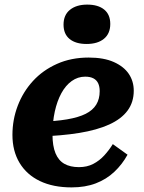

<svg xmlns="http://www.w3.org/2000/svg" viewBox="-20 -801 626 834"><path d="M291 13Q211 13 153.5 -14.5Q96 -42 65 -93.5Q34 -145 34 -215Q34 -281 57 -341.5Q80 -402 123 -449Q166 -496 227.5 -523.5Q289 -551 365 -551Q431 -551 474.5 -531.5Q518 -512 539.5 -480Q561 -448 561 -407Q561 -357 534 -320.5Q507 -284 454 -260Q401 -236 324 -223.5Q247 -211 147 -208L151 -272Q221 -274 271 -282.5Q321 -291 352 -306.5Q383 -322 398 -346.5Q413 -371 413 -405Q413 -425 406.5 -439Q400 -453 386 -460.5Q372 -468 350 -468Q318 -468 291.5 -449Q265 -430 246.5 -396Q228 -362 218 -316.5Q208 -271 208 -217Q208 -167 221 -135.5Q234 -104 259.5 -89.5Q285 -75 323 -75Q358 -75 385 -89Q412 -103 433 -126Q454 -149 470 -175L534 -129Q511 -87 476.5 -54.5Q442 -22 396 -4.5Q350 13 291 13ZM356 -610Q404 -610 431.5 -632.5Q459 -655 459 -697Q459 -738 432.5 -759.5Q406 -781 359 -781Q312 -781 284 -758.5Q256 -736 256 -694Q256 -653 282.5 -631.5Q309 -610 356 -610Z"/></svg>

Font: Roboto Serif
Style: Bold Italic
Weight: 700
Italic angle: -10°
Designer: Greg Gazdowicz
Foundry: Commercial Type
Version: Version 1.008